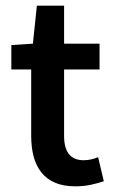

<svg xmlns="http://www.w3.org/2000/svg" viewBox="-20 -645 401 677"><path d="M246 12Q203 12 173.5 -1Q144 -14 125.5 -37.5Q107 -61 98.5 -93.5Q90 -126 90 -166V-400H20V-486L96 -491L110 -625H206V-491H331V-400H206V-166Q206 -80 275 -80Q288 -80 301.5 -83Q315 -86 326 -91L346 -6Q326 1 300.5 6.5Q275 12 246 12Z"/></svg>

Font: CV Source Sans Light
Style: Bold
Weight: 600
Designer: Paul D. Hunt
Foundry: Adobe Systems Incorporated
Version: Version 3.001